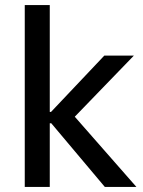

<svg xmlns="http://www.w3.org/2000/svg" viewBox="-20 -740 566 760"><path d="M78 0H177V-252H183L395 0H520L276 -278L510 -520H393L182 -297H177V-720H78Z"/></svg>

Font: Fixel Text Medium
Style: Regular
Weight: 500
Width: 4
Designer: AlfaBravo + MacPaw
Foundry: Kyrylo Tkachov, Marchela Mozhyna, Serhii Makarenko, Maria Weinstein, Zakhar Kryvoshyya
Version: Version 1.211